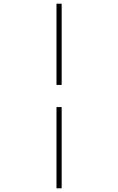

<svg xmlns="http://www.w3.org/2000/svg" viewBox="-20 -770 640 1040"><path d="M286 250V-190H314V250ZM286 -310V-750H314V-310Z"/></svg>

Font: TypoPRO Source Code Pro
Style: Italic
Weight: 200
Italic angle: -11°
Monospace: yes
Designer: Paul D. Hunt, Teo Tuominen
Foundry: Adobe Systems Incorporated
Version: Version 1.030;PS 1.0;hotconv 1.0.84;makeotf.lib2.5.63406